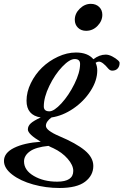

<svg xmlns="http://www.w3.org/2000/svg" viewBox="-93 -712 628 977"><path d="M345.2 -555.2Q319.8 -555.2 303.7 -571Q287.6 -586.9 287.6 -611.3Q287.6 -643.1 312.7 -667.7Q337.9 -692.4 369.1 -692.4Q395 -692.4 411.4 -676.8Q427.7 -661.1 427.7 -636.7Q427.7 -605.5 403.3 -580.3Q378.9 -555.2 345.2 -555.2ZM209.5 244.6Q140.6 244.6 75.7 226.6Q10.7 208.5 -31 176.3Q-72.8 144 -72.8 106.9Q-72.8 65.9 -21.5 40.5Q29.8 15.1 114.3 9.3Q48.8 -29.3 48.8 -53.2Q48.8 -70.8 63.5 -84.2Q78.1 -97.7 114.3 -114.3Q42 -125.5 42 -199.7Q42 -244.1 64 -289.1Q85.9 -334 120.8 -367.9Q155.8 -401.9 201.9 -423.3Q248 -444.8 293.5 -444.8Q353.5 -444.8 382.3 -410.6Q412.6 -434.1 445.3 -434.1Q460.4 -434.1 478.3 -424.8Q496.1 -415.5 508.3 -404.3Q515.6 -397.9 515.6 -391.6Q515.6 -374 505.6 -363.3Q495.6 -352.5 478 -352.5Q467.3 -352.5 458.5 -362.3Q428.7 -398.4 410.6 -398.4Q401.9 -398.4 393.6 -392.6Q401.9 -375 401.9 -353.5Q401.9 -302.2 367.9 -249.3Q334 -196.3 279.8 -159.4Q225.6 -122.6 168.9 -114.3Q140.6 -93.3 140.6 -71.8Q140.6 -48.3 208 -19.5Q294.9 17.1 338.4 53.2Q381.8 89.4 381.8 132.3Q381.8 180.7 340.1 212.6Q298.3 244.6 209.5 244.6ZM158.2 -145.5Q182.1 -145.5 219.5 -186Q256.8 -226.6 285.6 -284.7Q314.5 -342.8 314.5 -386.7Q314.5 -411.6 287.1 -411.6Q261.2 -411.6 223.9 -372.6Q186.5 -333.5 158.2 -275.4Q129.9 -217.3 129.9 -170.4Q129.9 -145.5 158.2 -145.5ZM29.3 109.4Q29.3 154.3 79.1 183.3Q128.9 212.4 197.8 212.4Q279.8 212.4 279.8 157.7Q279.8 128.4 251.2 95.7Q222.7 63 178.2 42Q165 36.6 153.8 30.3Q89.4 36.6 59.3 58.1Q29.3 79.6 29.3 109.4Z"/></svg>

Font: Elstob SemiBold
Style: Italic
Weight: 600
Italic angle: -20°
Designer: Peter S. Baker
Version: Version 1.015